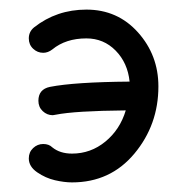

<svg xmlns="http://www.w3.org/2000/svg" viewBox="-20 -380 390 400"><path d="M70 -270Q58 -270 49 -278.5Q40 -287 40 -300Q40 -314 51 -323Q98 -360 160 -360Q225 -360 267.5 -312.5Q310 -265 310 -200Q310 -120 260 -60Q210 0 130 0Q114 0 94.5 -4.5Q75 -9 57.5 -21Q40 -33 40 -50Q40 -63 49 -71.5Q58 -80 70 -80Q82 -80 89 -73Q105 -60 130 -60Q169 -60 199.5 -85Q230 -110 242 -150Q136 -149 96 -141Q95 -141 93 -140.5Q91 -140 90 -140Q78 -140 69 -148.5Q60 -157 60 -170Q60 -194 84 -199Q135 -209 250 -210Q246 -249 221 -274.5Q196 -300 160 -300Q117 -300 89 -277Q80 -270 70 -270Z"/></svg>

Font: Pecita
Style: Book
Weight: 400
Width: 7
Version: Version 4.3